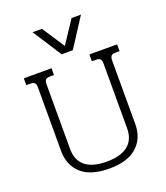

<svg xmlns="http://www.w3.org/2000/svg" viewBox="-159 -990 965 1114"><g transform="rotate(-20 323.0 -433.0)"><path d="M174 -881H232L323 -742L415 -881H473L358 -703H289ZM94 -177V-569Q94 -589 86.5 -597Q79 -605 60 -605H35V-647H206V-605H181Q162 -605 154.5 -597Q147 -589 147 -569V-170Q147 -100 191.5 -64Q236 -28 323 -28Q410 -28 454.5 -64Q499 -100 499 -170V-569Q499 -589 491.5 -597Q484 -605 465 -605H440V-647H611V-605H586Q567 -605 559.5 -597Q552 -589 552 -569V-177Q552 -89 494.5 -37Q437 15 323 15Q209 15 151.5 -37Q94 -89 94 -177Z"/></g></svg>

Font: Pridi ExtraLight
Style: Regular
Weight: 275
Designer: Katatrad Team
Foundry: CadsonDemak
Version: Version 1.001